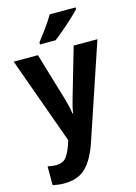

<svg xmlns="http://www.w3.org/2000/svg" viewBox="-146 -841 816 1156"><g transform="rotate(-15 262.0 -263.0)"><path d="M1 -547H152L240 -252Q247 -228 253 -202.5Q259 -177 262 -154H266Q269 -175 275 -200Q281 -225 289 -251L375 -547H523L322 51Q289 146 240.5 193Q192 240 106 240Q84 240 67 237.5Q50 235 35 232V115Q46 117 59.5 119Q73 121 87 121Q128 121 148.5 97Q169 73 185 27L196 -5ZM446 -756Q429 -737 399 -709Q369 -681 336 -653Q303 -625 278 -606H181V-619Q206 -651 235.5 -691.5Q265 -732 284 -766H446Z"/></g></svg>

Font: Noto Sans Khmer UI SemiCondensed
Style: Bold
Weight: 700
Width: 4
Designer: Danh Hong and the Monotype Design Team
Foundry: Monotype Imaging Inc.
Version: Version 2.002; ttfautohint (v1.8.4.7-5d5b)